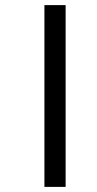

<svg xmlns="http://www.w3.org/2000/svg" viewBox="-20 -682 380 752"><path d="M154 -662V50H237V-662Z"/></svg>

Font: Noto Sans Sinhala UI Condensed Medium
Style: Regular
Weight: 500
Width: 3
Designer: Jelle Bosma - Monotype Design Team
Foundry: Monotype Imaging Inc.
Version: Version 2.006